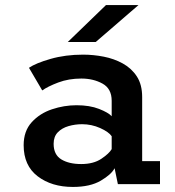

<svg xmlns="http://www.w3.org/2000/svg" viewBox="-20 -728 690 759"><path d="M268 11Q184 11 128.8 -31.2Q73.5 -73.5 73.5 -154Q73.5 -210 105.5 -245Q137.5 -280 185.5 -296Q233.5 -312 282.5 -312Q334.5 -312 371.5 -297.5Q408.5 -283 421.5 -268.5V-329.5Q421.5 -377.5 385.2 -397.5Q349 -417.5 301.5 -417.5Q251.5 -417.5 210 -401.8Q168.5 -386 147 -370.5L94.5 -460Q121.5 -478.5 180 -495.2Q238.5 -512 308.5 -512Q349 -512 390 -504Q431 -496 465.5 -477Q500 -458 521 -425.8Q542 -393.5 542 -344.5V-91H612.5V0H446L433 -63Q420.5 -38.5 378.5 -13.8Q336.5 11 268 11ZM301 -79.5Q349.5 -79.5 380.5 -100.2Q411.5 -121 421.5 -138.5V-189.5Q410 -206.5 376 -221.8Q342 -237 304.5 -237Q277 -237 251 -229.5Q225 -222 208.5 -205Q192 -188 192 -159.5Q192 -116.5 222.2 -98Q252.5 -79.5 301 -79.5ZM358.5 -562H248L399 -708H527.5Z"/></svg>

Font: Trispace Medium
Style: Regular
Weight: 500
Designer: Tyler Finck
Foundry: Etcetera Type Company
Version: Version 1.210; ttfautohint (v1.8.3)